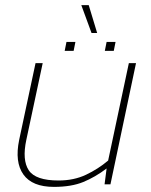

<svg xmlns="http://www.w3.org/2000/svg" viewBox="-20 -721 589 751"><path d="M338 -592 298 -701H327L360 -592ZM233 -522 240 -557H275L268 -522ZM390 -522 397 -557H432L425 -522ZM191 10Q106 10 71.5 -38.5Q37 -87 55 -174L119 -474H147L83 -174Q66 -95 92.5 -55Q119 -15 209 -15Q269 -15 316.5 -37.5Q364 -60 403 -93L484 -474H512L412 0H389L397 -62Q352 -28 305.5 -9Q259 10 191 10Z"/></svg>

Font: Kanit Thin
Style: Italic
Weight: 250
Italic angle: -12°
Designer: Katatrad Team
Foundry: CadsonDemak
Version: Version 2.000; ttfautohint (v1.8.3)